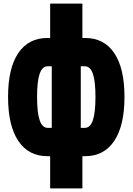

<svg xmlns="http://www.w3.org/2000/svg" viewBox="-20 -852 740 1072"><path d="M260 200V20H245Q139 20 82 -65.5Q25 -151 25 -311Q25 -471 82 -555.5Q139 -640 245 -640H260V-832H440V-640H455Q561 -640 618 -555.5Q675 -471 675 -311Q675 -151 618 -65.5Q561 20 455 20H440V200ZM247 -138H269V-482H247Q216 -482 201.5 -440.5Q187 -399 187 -311Q187 -223 201.5 -180.5Q216 -138 247 -138ZM431 -138H453Q484 -138 498.5 -180.5Q513 -223 513 -311Q513 -399 498.5 -440.5Q484 -482 453 -482H431Z"/></svg>

Font: Martian Mono ExtraBold
Style: Regular
Weight: 800
Monospace: yes
Designer: Roman Shamin
Foundry: Evil Martians
Version: Version 1.000; ttfautohint (v1.8.4.7-5d5b)